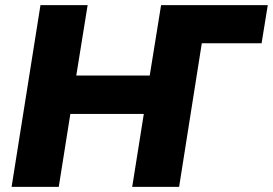

<svg xmlns="http://www.w3.org/2000/svg" viewBox="-20 -725 1059 745"><path d="M25 0 137 -705H320L276 -432H561L605 -705H1019L995 -557H763L675 0H493L538 -283H253L208 0Z"/></svg>

Font: Winston ExtraBold
Style: Italic
Weight: 800
Italic angle: -9°
Designer: Original fonts by Vernon Adams / Changes by Cristiano Sobral
Foundry: Original fonts by Vernon Adams / Changes by Cristiano Sobral
Version: Version 2.503;July 17, 2020;FontCreator 13.0.0.2655 64-bit